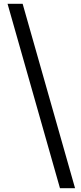

<svg xmlns="http://www.w3.org/2000/svg" viewBox="-20 -818 430 1018"><path d="M298 180H378L100 -798H20Z"/></svg>

Font: Noto Sans CJK JP Medium
Style: Regular
Weight: 500
Designer: Ryoko NISHIZUKA (kana & ideographs); Paul D. Hunt (Latin, Greek & Cyrillic); Wenlong ZHANG (bopomofo); Sandoll Communica
Foundry: Adobe Systems Incorporated
Version: Version 1.004;PS 1.004;hotconv 1.0.82;makeotf.lib2.5.63406